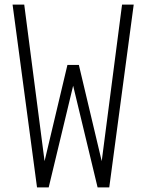

<svg xmlns="http://www.w3.org/2000/svg" viewBox="-20 -820 640 840"><path d="M142 0 35 -800H86L175 -115L275 -536H325L425 -115L514 -800H565L458 0H407L300 -445L193 0Z"/></svg>

Font: Victor Mono Thin Thin
Style: Regular
Weight: 250
Monospace: yes
Version: Version 1.561;gftools[0.9.30]